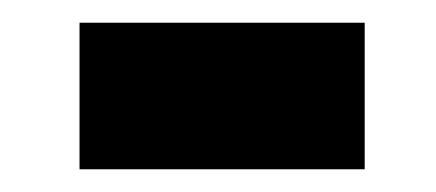

<svg xmlns="http://www.w3.org/2000/svg" viewBox="-20 -352 384 169"><path d="M50 -203H301V-332H50Z"/></svg>

Font: Finlandica
Style: Bold
Weight: 700
Designer: Niklas Ekholm, Juho Hiilivirta, Jaakko Suomalainen
Foundry: Helsinki Type Studio
Version: Version 2.000;Glyphs 3.2 (3202)